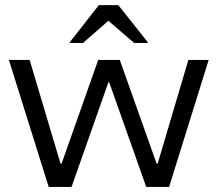

<svg xmlns="http://www.w3.org/2000/svg" viewBox="-20 -736 857 756"><path d="M171.7 0 15 -500H96.7L218.3 -91.7H222.5L366.7 -500H451.7L596.7 -91.7H600.8L721.7 -500H801.7L645.8 0H555.8L410 -411.7H406.7L261.7 0ZM255 -566.7V-570L369.2 -715.8H445.8L561.7 -570V-566.7H508.3L406.7 -654.2L306.7 -566.7Z"/></svg>

Font: Funnel Display Light
Style: Regular
Weight: 300
Designer: NORD ID, Kristian Moeller
Foundry: Dicotype
Version: Version 1.000